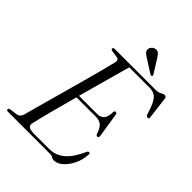

<svg xmlns="http://www.w3.org/2000/svg" viewBox="-248 -989 1121 1121"><g transform="rotate(45 312.5 -428.5)"><path d="M363.5 0H14.5Q2 0 2 -9Q2 -17 14.5 -19L60 -25.5Q83.5 -28.5 92 -54Q101 -88.5 117.2 -147Q133.5 -205.5 153 -275.8Q172.5 -346 192 -416.8Q211.5 -487.5 227.5 -548Q243.5 -608.5 252.5 -646.5Q258 -671 239.5 -674.5L194.5 -681Q183 -683.5 183 -690.5Q183 -700 196.5 -700H532.5Q556 -700 569.5 -708.2Q583 -716.5 593 -716.5Q605 -716.5 607.5 -702L624 -568Q627.5 -552 616.5 -551.5Q606 -551 599.5 -565.5Q585.5 -614.5 571.2 -640.2Q557 -666 539.8 -675Q522.5 -684 499 -684H331.5Q314.5 -623 290.2 -535.8Q266 -448.5 241.5 -359H393Q417.5 -359 433.2 -374.8Q449 -390.5 450 -435.5Q451 -444.5 459 -444.5Q469 -444.5 471 -433.5L494.5 -282Q497 -267 486.5 -266Q478 -265 473.5 -274.5Q461 -314 443.8 -328.2Q426.5 -342.5 395 -342.5H237.5Q213 -253 192.5 -175Q172 -97 163 -56Q157.5 -36 168.8 -26.2Q180 -16.5 219.5 -16.5H337Q390 -16.5 430.2 -49.8Q470.5 -83 504.5 -159Q509 -168.5 516 -168.5Q524.5 -168.5 524 -157Q522.5 -113.5 504.2 -75Q486 -36.5 459 -12.2Q432 12 403.5 12Q393 12 384.8 6Q376.5 0 363.5 0ZM410.5 -835 461.5 -753Q465 -746 460.5 -742.5Q455.5 -738 449.5 -742L365.5 -795Q351 -804 341.5 -813.2Q332 -822.5 333 -836.5Q333.5 -846.5 342.2 -856.2Q351 -866 364.5 -868.5Q379.5 -871.5 389.8 -862Q400 -852.5 410.5 -835Z"/></g></svg>

Font: Fraunces 72pt Light
Style: Italic
Weight: 300
Italic angle: -16°
Version: Version 1.000;[b76b70a41]